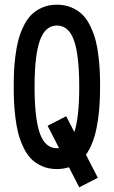

<svg xmlns="http://www.w3.org/2000/svg" viewBox="-20 -716 490 827"><path d="M225.1 -606Q174.8 -606 151.9 -542Q128.9 -478 128.9 -341.8Q128.9 -206.1 151.6 -141.8Q174.3 -77.6 225.1 -77.6Q231.4 -77.6 234.4 -78.1L185.1 -174.3L265.1 -215.3L300.3 -147Q321.3 -211.4 321.3 -341.8Q321.3 -478.5 298.6 -542.2Q275.9 -606 225.1 -606ZM401.4 49.8 321.3 90.8 276.9 4.4Q252.4 12.2 225.1 12.2Q189 12.2 160.2 -0.7Q131.3 -13.7 112.3 -33.9Q93.3 -54.2 79.1 -85.2Q64.9 -116.2 57.6 -145.8Q50.3 -175.3 45.9 -213.4Q41.5 -251.5 40.3 -279.5Q39.1 -307.6 39.1 -341.8Q39.1 -377 40.3 -406Q41.5 -435.1 46.1 -472.9Q50.8 -510.7 58.3 -540.5Q65.9 -570.3 80.1 -600.3Q94.2 -630.4 113.3 -650.4Q132.3 -670.4 160.9 -683.1Q189.5 -695.8 225.1 -695.8Q260.7 -695.8 289.6 -683.1Q318.4 -670.4 337.4 -650.6Q356.4 -630.9 370.6 -600.3Q384.8 -569.8 392.3 -540.5Q399.9 -511.2 404.3 -473.1Q408.7 -435.1 409.9 -406Q411.1 -377 411.1 -341.8Q411.1 -132.3 350.1 -49.8Z"/></svg>

Font: Anka/Coder Narrow
Style: Bold
Weight: 700
Width: 3
Monospace: yes
Version: Version 001.100